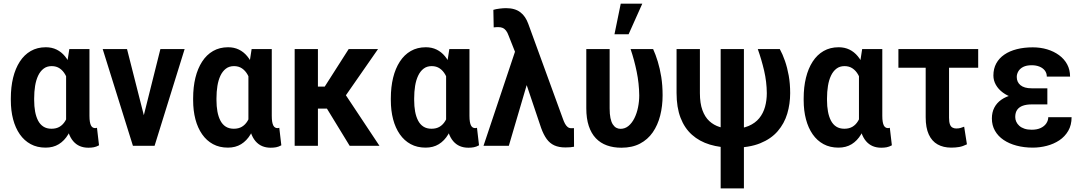

<svg xmlns="http://www.w3.org/2000/svg" viewBox="-20 -796 5906 1048"><path d="M39.1 -249V-259.3Q39.1 -320.8 51.5 -371.6Q64 -422.4 88.1 -459.7Q112.3 -497.1 147.9 -517.6Q183.6 -538.1 230 -538.1Q262.7 -538.1 288.8 -525.4Q314.9 -512.7 334.5 -489Q354 -465.3 367.9 -432.1Q381.8 -398.9 390.6 -358.4Q399.4 -317.9 403.8 -271V-247.1Q397.9 -190.9 385.5 -144Q373 -97.2 352.3 -62.5Q331.5 -27.8 301 -9Q270.5 9.8 229 9.8Q182.6 9.8 147.5 -9.3Q112.3 -28.3 88.1 -63Q64 -97.7 51.5 -145Q39.1 -192.4 39.1 -249ZM166.5 -259.3V-249Q166.5 -215.8 171.6 -187.5Q176.8 -159.2 187.7 -137.9Q198.7 -116.7 216.8 -105Q234.9 -93.3 261.2 -93.3Q287.1 -93.3 305.4 -104.2Q323.7 -115.2 335.7 -135Q347.7 -154.8 355 -181.6Q362.3 -208.5 366.2 -239.3V-274.4Q362.8 -308.1 355.7 -337.4Q348.6 -366.7 336.4 -388.4Q324.2 -410.2 305.9 -422.6Q287.6 -435.1 262.2 -435.1Q235.8 -435.1 217.8 -421.1Q199.7 -407.2 188.2 -383.1Q176.8 -358.9 171.6 -327.1Q166.5 -295.4 166.5 -259.3ZM358.4 -528.3H468.3V-164.1Q468.3 -144.5 470.5 -131.6Q472.7 -118.7 476.8 -110.8Q481 -103 486.8 -99.9Q492.7 -96.7 499.5 -96.7Q502.9 -96.7 505.1 -97.4Q507.3 -98.1 509.3 -98.6L520.5 -2.9Q505.4 5.4 491.9 7.8Q478.5 10.3 462.4 10.3Q436.5 10.3 415.8 1.5Q395 -7.3 379.4 -25.6Q363.8 -43.9 354 -72.3Q344.2 -100.6 340.8 -140.1V-415Z M748 -99.1 855.5 -528.3H987.8L823.7 0H742.7ZM673.3 -528.3 782.7 -97.7 786.6 0H705.6L540.5 -528.3Z M1034.2 -249V-259.3Q1034.2 -320.8 1046.6 -371.6Q1059.1 -422.4 1083.3 -459.7Q1107.4 -497.1 1143.1 -517.6Q1178.7 -538.1 1225.1 -538.1Q1257.8 -538.1 1283.9 -525.4Q1310.1 -512.7 1329.6 -489Q1349.1 -465.3 1363 -432.1Q1377 -398.9 1385.7 -358.4Q1394.5 -317.9 1398.9 -271V-247.1Q1393.1 -190.9 1380.6 -144Q1368.2 -97.2 1347.4 -62.5Q1326.7 -27.8 1296.1 -9Q1265.6 9.8 1224.1 9.8Q1177.7 9.8 1142.6 -9.3Q1107.4 -28.3 1083.3 -63Q1059.1 -97.7 1046.6 -145Q1034.2 -192.4 1034.2 -249ZM1161.6 -259.3V-249Q1161.6 -215.8 1166.7 -187.5Q1171.9 -159.2 1182.9 -137.9Q1193.8 -116.7 1211.9 -105Q1230 -93.3 1256.3 -93.3Q1282.2 -93.3 1300.5 -104.2Q1318.8 -115.2 1330.8 -135Q1342.8 -154.8 1350.1 -181.6Q1357.4 -208.5 1361.3 -239.3V-274.4Q1357.9 -308.1 1350.8 -337.4Q1343.8 -366.7 1331.5 -388.4Q1319.3 -410.2 1301 -422.6Q1282.7 -435.1 1257.3 -435.1Q1231 -435.1 1212.9 -421.1Q1194.8 -407.2 1183.3 -383.1Q1171.9 -358.9 1166.7 -327.1Q1161.6 -295.4 1161.6 -259.3ZM1353.5 -528.3H1463.4V-164.1Q1463.4 -144.5 1465.6 -131.6Q1467.8 -118.7 1471.9 -110.8Q1476.1 -103 1481.9 -99.9Q1487.8 -96.7 1494.6 -96.7Q1498 -96.7 1500.2 -97.4Q1502.4 -98.1 1504.4 -98.6L1515.6 -2.9Q1500.5 5.4 1487.1 7.8Q1473.6 10.3 1457.5 10.3Q1431.6 10.3 1410.9 1.5Q1390.1 -7.3 1374.5 -25.6Q1358.9 -43.9 1349.1 -72.3Q1339.4 -100.6 1335.9 -140.1V-415Z M1715.3 -528.3V0H1588.4V-528.3ZM2043.5 -528.3 1817.4 -203.1H1689.9L1673.3 -323.2H1752.4L1883.3 -528.3ZM1888.7 0 1750.5 -226.1 1856.4 -293.5 2051.3 0Z M2113.3 -249V-259.3Q2113.3 -320.8 2125.7 -371.6Q2138.2 -422.4 2162.4 -459.7Q2186.5 -497.1 2222.2 -517.6Q2257.8 -538.1 2304.2 -538.1Q2336.9 -538.1 2363 -525.4Q2389.2 -512.7 2408.7 -489Q2428.2 -465.3 2442.1 -432.1Q2456.1 -398.9 2464.8 -358.4Q2473.6 -317.9 2478 -271V-247.1Q2472.2 -190.9 2459.7 -144Q2447.3 -97.2 2426.5 -62.5Q2405.8 -27.8 2375.2 -9Q2344.7 9.8 2303.2 9.8Q2256.8 9.8 2221.7 -9.3Q2186.5 -28.3 2162.4 -63Q2138.2 -97.7 2125.7 -145Q2113.3 -192.4 2113.3 -249ZM2240.7 -259.3V-249Q2240.7 -215.8 2245.8 -187.5Q2251 -159.2 2262 -137.9Q2272.9 -116.7 2291 -105Q2309.1 -93.3 2335.4 -93.3Q2361.3 -93.3 2379.6 -104.2Q2397.9 -115.2 2409.9 -135Q2421.9 -154.8 2429.2 -181.6Q2436.5 -208.5 2440.4 -239.3V-274.4Q2437 -308.1 2429.9 -337.4Q2422.9 -366.7 2410.6 -388.4Q2398.4 -410.2 2380.1 -422.6Q2361.8 -435.1 2336.4 -435.1Q2310.1 -435.1 2292 -421.1Q2273.9 -407.2 2262.5 -383.1Q2251 -358.9 2245.8 -327.1Q2240.7 -295.4 2240.7 -259.3ZM2432.6 -528.3H2542.5V-164.1Q2542.5 -144.5 2544.7 -131.6Q2546.9 -118.7 2551 -110.8Q2555.2 -103 2561 -99.9Q2566.9 -96.7 2573.7 -96.7Q2577.1 -96.7 2579.3 -97.4Q2581.5 -98.1 2583.5 -98.6L2594.7 -2.9Q2579.6 5.4 2566.2 7.8Q2552.7 10.3 2536.6 10.3Q2510.7 10.3 2490 1.5Q2469.2 -7.3 2453.6 -25.6Q2438 -43.9 2428.2 -72.3Q2418.5 -100.6 2415 -140.1V-415Z M2861.3 -353.5 2757.3 0H2619.1L2800.3 -541.5L2887.2 -538.6ZM2742.2 -751.5Q2767.1 -751.5 2786.4 -745.8Q2805.7 -740.2 2820.3 -729Q2835 -717.8 2845.5 -702.1Q2856 -686.5 2863.3 -666.5L3052.7 -147Q3057.6 -132.8 3063.7 -121.3Q3069.8 -109.9 3078.1 -103Q3086.4 -96.2 3097.7 -96.2Q3101.6 -96.2 3105.2 -96.4Q3108.9 -96.7 3112.8 -96.7L3113.3 4.9Q3104.5 6.8 3092.8 7.8Q3081.1 8.8 3065.9 8.8Q3030.8 8.8 3005.9 -2.4Q2981 -13.7 2963.9 -37.4Q2946.8 -61 2933.6 -97.7L2807.6 -471.7L2755.9 -602.1Q2750 -619.1 2741.9 -629.2Q2733.9 -639.2 2723.9 -643.6Q2713.9 -647.9 2700.7 -647.9Q2694.8 -647.9 2688.5 -647.7Q2682.1 -647.5 2674.8 -646.5L2672.9 -742.2Q2686.5 -746.6 2706.8 -749Q2727.1 -751.5 2742.2 -751.5Z M3180.2 -528.3H3307.6V-204.1Q3307.6 -173.3 3312 -151.9Q3316.4 -130.4 3324.7 -117.4Q3333 -104.5 3343.8 -98.6Q3354.5 -92.8 3366.7 -92.8Q3391.6 -92.8 3410.6 -108.6Q3429.7 -124.5 3442.9 -151.1Q3456.1 -177.7 3462.6 -210.2Q3469.2 -242.7 3469.2 -275.4Q3468.3 -341.3 3455.3 -404.5Q3442.4 -467.8 3421.9 -528.3H3544.9Q3558.6 -498.5 3570.3 -460.2Q3582 -421.9 3589.4 -376Q3596.7 -330.1 3596.7 -275.9Q3596.7 -216.8 3583.5 -165Q3570.3 -113.3 3543 -73.7Q3515.6 -34.2 3473.1 -12Q3430.7 10.3 3371.6 10.3Q3328.1 10.3 3292.7 -2.4Q3257.3 -15.1 3232.4 -41.3Q3207.5 -67.4 3193.8 -108.2Q3180.2 -148.9 3180.2 -205.1ZM3334 -608.9 3368.2 -775.9H3485.8L3411.1 -608.9Z M3672.9 -528.3H3800.3V-287.6Q3800.3 -232.4 3814 -194.8Q3827.6 -157.2 3851.8 -135Q3876 -112.8 3908.2 -102.8Q3940.4 -92.8 3977.1 -92.8Q4029.8 -92.8 4066.2 -108.4Q4102.5 -124 4124.3 -150.9Q4146 -177.7 4155.8 -212.9Q4165.5 -248 4165.5 -287.6Q4165 -349.6 4150.9 -410.2Q4136.7 -470.7 4116.2 -528.3H4236.3Q4252 -500 4264.6 -463.4Q4277.3 -426.8 4285.2 -383.1Q4293 -339.4 4293 -287.6Q4293 -229 4277.1 -175.5Q4261.2 -122.1 4225.1 -80.1Q4189 -38.1 4129.2 -13.9Q4069.3 10.3 3981.4 10.3Q3911.6 10.3 3854.7 -6.8Q3797.9 -23.9 3757.1 -60.3Q3716.3 -96.7 3694.6 -153.3Q3672.9 -210 3672.9 -288.6ZM3913.6 -528.3H4040.5V232.4H3913.6Z M4366.7 -249V-259.3Q4366.7 -320.8 4379.2 -371.6Q4391.6 -422.4 4415.8 -459.7Q4439.9 -497.1 4475.6 -517.6Q4511.2 -538.1 4557.6 -538.1Q4590.3 -538.1 4616.5 -525.4Q4642.6 -512.7 4662.1 -489Q4681.6 -465.3 4695.6 -432.1Q4709.5 -398.9 4718.3 -358.4Q4727.1 -317.9 4731.4 -271V-247.1Q4725.6 -190.9 4713.1 -144Q4700.7 -97.2 4679.9 -62.5Q4659.2 -27.8 4628.7 -9Q4598.1 9.8 4556.6 9.8Q4510.3 9.8 4475.1 -9.3Q4439.9 -28.3 4415.8 -63Q4391.6 -97.7 4379.2 -145Q4366.7 -192.4 4366.7 -249ZM4494.1 -259.3V-249Q4494.1 -215.8 4499.3 -187.5Q4504.4 -159.2 4515.4 -137.9Q4526.4 -116.7 4544.4 -105Q4562.5 -93.3 4588.9 -93.3Q4614.7 -93.3 4633.1 -104.2Q4651.4 -115.2 4663.3 -135Q4675.3 -154.8 4682.6 -181.6Q4689.9 -208.5 4693.8 -239.3V-274.4Q4690.4 -308.1 4683.3 -337.4Q4676.3 -366.7 4664.1 -388.4Q4651.9 -410.2 4633.5 -422.6Q4615.2 -435.1 4589.8 -435.1Q4563.5 -435.1 4545.4 -421.1Q4527.3 -407.2 4515.9 -383.1Q4504.4 -358.9 4499.3 -327.1Q4494.1 -295.4 4494.1 -259.3ZM4686 -528.3H4795.9V-164.1Q4795.9 -144.5 4798.1 -131.6Q4800.3 -118.7 4804.4 -110.8Q4808.6 -103 4814.5 -99.9Q4820.3 -96.7 4827.1 -96.7Q4830.6 -96.7 4832.8 -97.4Q4835 -98.1 4836.9 -98.6L4848.1 -2.9Q4833 5.4 4819.6 7.8Q4806.2 10.3 4790 10.3Q4764.2 10.3 4743.4 1.5Q4722.7 -7.3 4707 -25.6Q4691.4 -43.9 4681.6 -72.3Q4671.9 -100.6 4668.5 -140.1V-415Z M5319.3 -528.3V-426.3H4883.8V-528.3ZM5032.7 -528.3H5160.2V-153.3Q5160.2 -130.9 5164.8 -117.9Q5169.4 -105 5178.5 -99.9Q5187.5 -94.7 5199.2 -94.7Q5213.9 -94.7 5223.4 -97.7Q5232.9 -100.6 5242.7 -104.5L5257.8 -8.3Q5235.4 2.9 5215.6 6.3Q5195.8 9.8 5172.4 9.8Q5128.9 9.8 5097.7 -7.8Q5066.4 -25.4 5049.6 -62Q5032.7 -98.6 5032.7 -155.8Z M5586.4 -287.1H5696.8V-226.1H5610.4Q5583 -226.1 5563 -219Q5543 -211.9 5532.2 -196.8Q5521.5 -181.6 5521.5 -157.2Q5521.5 -144 5527.1 -131.6Q5532.7 -119.1 5543.9 -109.1Q5555.2 -99.1 5572 -93.5Q5588.9 -87.9 5611.3 -87.9Q5640.6 -87.9 5660.6 -97.4Q5680.7 -106.9 5691.2 -122.8Q5701.7 -138.7 5701.7 -156.2H5829.1Q5829.1 -113.3 5810.8 -81.8Q5792.5 -50.3 5762 -30Q5731.4 -9.8 5693.6 0Q5655.8 9.8 5617.2 9.8Q5569.8 9.8 5529.1 -1Q5488.3 -11.7 5458 -32.2Q5427.7 -52.7 5410.9 -82.3Q5394 -111.8 5394 -149.4Q5394 -182.6 5407.2 -208.3Q5420.4 -233.9 5445.3 -251.5Q5470.2 -269 5505.9 -278.1Q5541.5 -287.1 5586.4 -287.1ZM5696.8 -252H5586.4Q5545.9 -252 5512.2 -262.2Q5478.5 -272.5 5453.9 -290.8Q5429.2 -309.1 5415.8 -333Q5402.3 -356.9 5402.3 -383.8Q5402.3 -421.4 5418 -450Q5433.6 -478.5 5462.2 -498Q5490.7 -517.6 5530.3 -527.6Q5569.8 -537.6 5617.2 -537.6Q5659.2 -537.6 5695.8 -526.6Q5732.4 -515.6 5760.7 -494.9Q5789.1 -474.1 5804.9 -444.8Q5820.8 -415.5 5820.8 -377.9H5693.8Q5693.8 -397 5683.1 -410.9Q5672.4 -424.8 5653.8 -432.4Q5635.3 -439.9 5611.3 -439.9Q5583 -439.9 5564.9 -430.7Q5546.9 -421.4 5538.3 -406.5Q5529.8 -391.6 5529.8 -376Q5529.8 -361.8 5534.9 -350.6Q5540 -339.4 5550 -331.1Q5560.1 -322.8 5575.2 -318.4Q5590.3 -314 5610.4 -314H5696.8Z"/></svg>

Font: Roboto SemiCondensed SemiBold
Style: Regular
Weight: 600
Width: 4
Designer: Christian Robertson
Foundry: Google
Version: Version 3.009; 2024